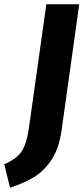

<svg xmlns="http://www.w3.org/2000/svg" viewBox="-77 -713 391 899"><path d="M211 -100Q199 -18 165 34Q131 86 84 115Q37 144 -30 166L-57 56Q2 31 25 -5.5Q48 -42 58 -111L140 -693H294Z"/></svg>

Font: Fira Sans Condensed
Style: Bold Italic
Weight: 700
Width: 3
Italic angle: -8°
Designer: Carrois Corporate & Edenspiekermann AG
Foundry: Carrois Corporate GbR & Edenspiekermann AG
Version: Version 4.203